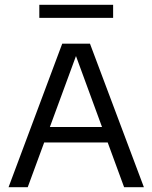

<svg xmlns="http://www.w3.org/2000/svg" viewBox="-20 -776 632 796"><path d="M15.5 0 238 -595H353L576.5 0H494.5L289 -560H301L95 0ZM137.5 -185.5 156 -249.5H435L453 -185.5ZM143 -702V-756H449V-702Z"/></svg>

Font: Encode Sans SC Condensed Thin
Style: Regular
Weight: 400
Version: Version 3.002